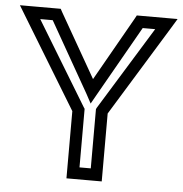

<svg xmlns="http://www.w3.org/2000/svg" viewBox="-124 -723 759 797"><g transform="rotate(5 255.5 -324.5)"><path d="M540 -674H429H414L407 -661L256 -395L104 -661L97 -674H83H-29H-73L-50 -636L182 -255V0V25H207H304H329V0V-258L561 -636L584 -674H540ZM495 -624 282 -278 279 -272V-265V-25H232V-262V-269L228 -275L16 -624H68L234 -332L255 -293L277 -332L443 -624H495Z"/></g></svg>

Font: Gamestation DisplayOutline
Style: Regular
Weight: 400
Designer: Jonas Hecksher
Foundry: Jonas Hecksher, Playtypeª, e-types AS
Version: Version 1.003